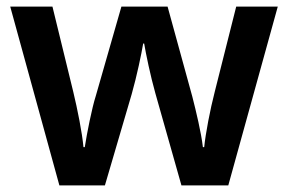

<svg xmlns="http://www.w3.org/2000/svg" viewBox="-20 -563 873 582"><path d="M451 -280 530 -1H672L822 -543H696L631 -285C617 -231 603 -158 599 -117H595C590 -161 574 -227 563 -270L488 -543H348L270 -271C259 -237 243 -157 237 -117H233C229 -161 215 -231 202 -285L139 -543H11L160 -1H298L379 -277C395 -333 409 -401 414 -431H417C422 -401 436 -333 451 -280Z"/></svg>

Font: Noto Sans Lao SemiBold
Style: Regular
Weight: 600
Designer: Monotype Design Team
Foundry: Monotype Imaging Inc.
Version: Version 2.003